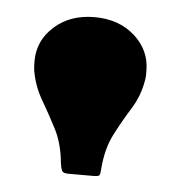

<svg xmlns="http://www.w3.org/2000/svg" viewBox="-35 -801 343 376"><g transform="rotate(5 137.0 -613.0)"><path d="M246 -654Q241 -623 224.8 -597Q208.5 -571 193.5 -542Q178.5 -513 175.5 -472.5Q175 -462.5 173 -460.2Q171 -458 160.5 -458H111.5Q101.5 -458 99.2 -463.5Q97 -469 96 -477Q92.5 -515.5 77.8 -544Q63 -572.5 48 -598.2Q33 -624 28 -654Q27.5 -659.5 27.2 -663.5Q27 -667.5 27 -672Q27 -712.5 58 -740.2Q89 -768 137 -768Q185 -768 216 -740.2Q247 -712.5 247 -672Q247 -667.5 247 -663.5Q247 -659.5 246 -654Z"/></g></svg>

Font: Besley* Narrow Fatface
Style: Regular
Weight: 900
Width: 4
Designer: Owen Earl
Foundry: indestructible type*
Version: Version 3.000; ttfautohint (v1.8.3)